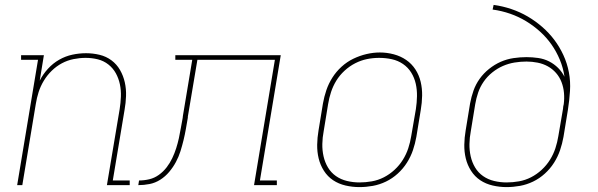

<svg xmlns="http://www.w3.org/2000/svg" viewBox="-20 -755 2440 783"><path d="M50 0 135 -511H66V-530H159L142 -426Q155 -452 175.5 -474.5Q196 -497 221.5 -511.5Q247 -526 275 -532Q303 -538 331 -538Q359 -538 386 -531.5Q413 -525 434.5 -509Q456 -493 469.5 -469.5Q483 -446 489 -419Q495 -392 494 -363.5Q493 -335 488 -307L440 -19H509V0H416L468 -310Q472 -335 473 -361Q474 -387 469 -411Q464 -435 452.5 -456Q441 -477 422 -492Q403 -507 379 -513Q355 -519 329 -519Q305 -519 280 -514Q255 -509 232.5 -497Q210 -485 191 -466.5Q172 -448 158.5 -425.5Q145 -403 137.5 -379.5Q130 -356 126 -331L71 0Z M544 0 547 -19Q568 -19 589 -24Q610 -29 628 -42Q646 -55 659.5 -72.5Q673 -90 682.5 -110Q692 -130 698.5 -150.5Q705 -171 709.5 -191.5Q714 -212 717.5 -233Q721 -254 725 -274Q725 -277 725.5 -279Q726 -281 726 -283L764 -511H695V-530H1125L1040 -19H1109V0H1016L1101 -511H785L746 -279Q746 -278 746 -277.5Q746 -277 746 -276V-275Q742 -252 738 -229Q734 -206 728.5 -183.5Q723 -161 716 -138.5Q709 -116 697.5 -94.5Q686 -73 670 -54Q654 -35 633.5 -22Q613 -9 590 -4.5Q567 0 544 0Z M1446 8Q1417 8 1389 1.5Q1361 -5 1338.5 -20Q1316 -35 1301 -58.5Q1286 -82 1279.5 -109Q1273 -136 1273.5 -165Q1274 -194 1279 -223L1297 -333Q1302 -361 1311 -387.5Q1320 -414 1335.5 -438.5Q1351 -463 1373 -483Q1395 -503 1421 -515.5Q1447 -528 1474.5 -534.5Q1502 -541 1529 -541Q1558 -541 1586 -533.5Q1614 -526 1636.5 -510.5Q1659 -495 1674 -472Q1689 -449 1695.5 -421.5Q1702 -394 1701.5 -365Q1701 -336 1696 -307L1678 -197Q1673 -169 1664 -142.5Q1655 -116 1639.5 -91.5Q1624 -67 1602 -47Q1580 -27 1554 -14.5Q1528 -2 1500.5 3Q1473 8 1446 8ZM1446 -11Q1471 -11 1496.5 -15.5Q1522 -20 1545.5 -32Q1569 -44 1589 -62.5Q1609 -81 1623 -103.5Q1637 -126 1645 -150.5Q1653 -175 1657 -200L1676 -310Q1680 -336 1680.5 -362.5Q1681 -389 1675.5 -413.5Q1670 -438 1657 -459Q1644 -480 1623.5 -494Q1603 -508 1578 -513.5Q1553 -519 1526 -519Q1501 -519 1476.5 -514Q1452 -509 1428.5 -497Q1405 -485 1385 -466.5Q1365 -448 1351.5 -426Q1338 -404 1330 -379.5Q1322 -355 1318 -330L1300 -220Q1295 -194 1294.5 -168Q1294 -142 1299.5 -117.5Q1305 -93 1317.5 -72Q1330 -51 1350 -37Q1370 -23 1395 -17Q1420 -11 1446 -11Z M2046 8Q2017 8 1989 1.5Q1961 -5 1938.5 -20Q1916 -35 1901 -58.5Q1886 -82 1879.5 -109Q1873 -136 1873.5 -165Q1874 -194 1879 -223L1897 -333Q1902 -360 1911 -385.5Q1920 -411 1936 -433.5Q1952 -456 1974.5 -474Q1997 -492 2022 -503Q2047 -514 2074 -518Q2101 -522 2127 -522Q2151 -522 2175 -518.5Q2199 -515 2219.5 -504.5Q2240 -494 2256 -478Q2272 -462 2282 -442Q2277 -478 2263 -511.5Q2249 -545 2229 -573.5Q2209 -602 2182.5 -626Q2156 -650 2125.5 -668.5Q2095 -687 2060.5 -699Q2026 -711 1989 -716L1993 -735Q2030 -730 2065.5 -718Q2101 -706 2132.5 -687.5Q2164 -669 2191.5 -645Q2219 -621 2240.5 -592.5Q2262 -564 2277.5 -530.5Q2293 -497 2300 -460Q2307 -423 2304.5 -384Q2302 -345 2296 -307L2278 -197Q2273 -169 2264 -142.5Q2255 -116 2239.5 -91.5Q2224 -67 2202 -47Q2180 -27 2154 -14.5Q2128 -2 2100.5 3Q2073 8 2046 8ZM2046 -11Q2071 -11 2096.5 -15.5Q2122 -20 2145.5 -32Q2169 -44 2189 -62.5Q2209 -81 2223 -103.5Q2237 -126 2245 -150.5Q2253 -175 2257 -200L2276 -311L2277 -321L2279 -330Q2282 -353 2280 -376Q2278 -399 2270 -420Q2262 -441 2247.5 -457.5Q2233 -474 2214 -484.5Q2195 -495 2172.5 -499.5Q2150 -504 2127 -504Q2103 -504 2078.5 -500Q2054 -496 2031 -486Q2008 -476 1987.5 -459.5Q1967 -443 1952.5 -422Q1938 -401 1930 -377.5Q1922 -354 1918 -330L1900 -220Q1895 -194 1894.5 -168Q1894 -142 1899.5 -117.5Q1905 -93 1917.5 -72Q1930 -51 1950 -37Q1970 -23 1995 -17Q2020 -11 2046 -11Z"/></svg>

Font: Iosevka Curly Slab ThEx
Style: Italic
Weight: 100
Width: 7
Italic angle: -9°
Monospace: yes
Designer: Belleve Invis
Foundry: Belleve Invis
Version: Version 11.1.0; ttfautohint (v1.8.3)